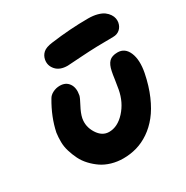

<svg xmlns="http://www.w3.org/2000/svg" viewBox="-162 -815 944 976"><g transform="rotate(-30 309.5 -327.0)"><path d="M276.9 -523.9Q231 -523.9 208.3 -549.8Q185.5 -575.7 191.9 -608.9Q196.3 -630.9 212.6 -645.5Q229 -660.2 267.1 -665Q380.4 -680.2 485.8 -680.2Q515.6 -680.2 539.1 -673.8Q562.5 -667.5 576.2 -657.2Q589.8 -647 598.1 -634.3Q606.4 -621.6 608.6 -609.4Q610.8 -597.2 608.9 -585.9Q604.5 -562.5 588.6 -548.8Q572.8 -535.2 549.8 -535.2Q448.2 -535.2 364.3 -529.5Q280.3 -523.9 276.9 -523.9ZM287.1 25.9Q251 25.9 218.5 16.4Q186 6.8 161.6 -9.8Q137.2 -26.4 116.5 -48.6Q95.7 -70.8 83 -96.4Q70.3 -122.1 61.8 -149.9Q53.2 -177.7 53 -205.1Q52.7 -232.4 56.2 -257.8Q73.2 -340.3 121.1 -420.9Q129.4 -436.5 148.7 -446.3Q168 -456.1 189.9 -456.1Q225.1 -456.1 242.7 -430.4Q260.3 -404.8 252 -362.8Q249.5 -351.6 231 -316.9Q212.4 -282.2 207 -255.9Q198.2 -210 224.4 -168.5Q250.5 -127 291 -127Q341.3 -127 384.3 -174.1Q427.2 -221.2 439.9 -289.1Q444.3 -311.5 448.5 -342Q452.6 -372.6 456.1 -388.2Q462.9 -422.9 479.2 -439.5Q495.6 -456.1 528.8 -456.1Q572.3 -456.1 591.1 -411.4Q609.9 -366.7 596.2 -295.9Q582.5 -227.5 558.8 -173.1Q535.2 -118.7 505.6 -81.8Q476.1 -44.9 440.2 -20.5Q404.3 3.9 366.2 14.9Q328.1 25.9 287.1 25.9Z"/></g></svg>

Font: Shantell Sans Irregular Bouncy
Style: Bold Italic
Weight: 700
Italic angle: -11.31°
Designer: Stephen Nixon, Anya Danilova, Shantell Martin
Foundry: Arrow Type
Version: Version 1.006;[9816181b4]